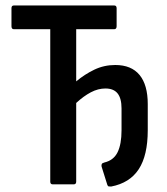

<svg xmlns="http://www.w3.org/2000/svg" viewBox="-20 -675 612 703"><path d="M387 8Q381 8 378 7.5Q375 7 373 2L352 -65Q351 -70 352.5 -74Q354 -78 362 -80Q396 -88 410.5 -117.5Q425 -147 425 -198V-278Q425 -315 410.5 -333Q396 -351 366 -351Q339 -351 312.5 -337Q286 -323 259 -298V-10Q259 0 250 0H173Q164 0 164 -10V-568H31Q22 -568 22 -579V-645Q22 -655 31 -655H398Q407 -655 407 -645V-579Q407 -568 398 -568H259V-377Q290 -403 325.5 -420Q361 -437 402 -437Q461 -437 491 -400.5Q521 -364 521 -294V-198Q521 -106 488 -55.5Q455 -5 387 8Z"/></svg>

Font: Sofia Sans Condensed SemiBold
Style: Regular
Weight: 600
Designer: Botio Nikoltchev, Ani Petrova
Foundry: lettersoup
Version: Version 4.101